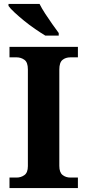

<svg xmlns="http://www.w3.org/2000/svg" viewBox="-20 -951 441 971"><path d="M28 0V-53H64Q86 -53 103.5 -65.5Q121 -78 121 -111V-600Q121 -636 103.5 -648.5Q86 -661 64 -661H28V-714H374V-661H336Q312 -661 296 -648Q280 -635 280 -599V-112Q280 -79 296.5 -66Q313 -53 336 -53H374V0ZM209 -771Q186 -785 157.5 -804.5Q129 -824 102 -846Q75 -868 53.5 -888Q32 -908 23 -921V-931H180Q191 -909 208.5 -882Q226 -855 244.5 -829Q263 -803 277 -784V-771Z"/></svg>

Font: Noto Serif Sinhala
Style: Bold
Weight: 700
Designer: Jelle Bosma - Monotype Design Team
Foundry: Monotype Imaging Inc.
Version: Version 2.007; ttfautohint (v1.8.4.7-5d5b)